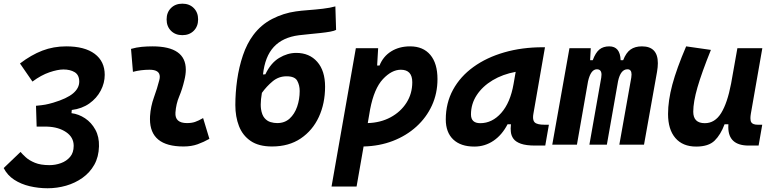

<svg xmlns="http://www.w3.org/2000/svg" viewBox="-32 -776 4154 1030"><path d="M223.6 233.9Q173.8 233.9 127.2 222.9Q80.6 211.9 43.9 188Q7.3 164.1 -12.2 125.5L78.1 39.1Q87.9 50.8 106.2 67.6Q124.5 84.5 155.3 97.2Q186 109.9 233.4 109.9Q265.1 109.9 294.9 99.1Q324.7 88.4 344 65.7Q363.3 43 363.3 6.3Q363.3 -39.6 322.8 -67.1Q282.2 -94.7 221.2 -96.7Q215.3 -96.7 208.5 -96.7Q201.2 -96.7 191.4 -96.7Q186 -96.7 179.2 -96.7Q172.4 -96.7 164.6 -96.7L161.1 -208.5Q192.9 -211.4 210.7 -214.6Q228.5 -217.8 253.4 -225.1Q327.1 -247.1 360.4 -275.4Q393.6 -303.7 393.1 -339.4Q392.6 -374 368.7 -388.7Q344.7 -403.3 308.1 -403.3Q277.8 -403.3 233.2 -388.2Q188.5 -373 142.1 -338.4L75.2 -435.5Q135.3 -481.4 195.1 -504.4Q254.9 -527.3 323.2 -527.3Q422.4 -527.3 476.1 -487.1Q529.8 -446.8 529.8 -374.5Q529.8 -330.6 508.3 -289.8Q486.8 -249 447.3 -220.9Q407.7 -192.9 353 -186L351.6 -168.9Q390.1 -164.1 424.3 -141.4Q458.5 -118.7 479.5 -80.3Q500.5 -42 499 9.3Q497.6 65.4 473.9 107.7Q450.2 149.9 410.6 178Q371.1 206.1 322.8 220Q274.4 233.9 223.6 233.9Z M1057.6 -142.6 1091.3 -31.2Q1061.5 -14.2 1028.3 -2.2Q995.1 9.8 952.1 9.8Q772.5 9.8 772.5 -137.2Q772.5 -145 772.9 -153.3Q776.4 -205.6 793.9 -253.9Q811.5 -302.2 822.3 -345.2Q825.2 -355.5 825.2 -364.3Q825.2 -401.9 770.5 -401.9Q724.1 -401.9 681.2 -390.6L670.9 -513.7Q699.7 -522 728.5 -524.7Q757.3 -527.3 786.1 -527.3Q964.8 -527.3 964.8 -402.3Q964.8 -376.5 957 -345.2Q945.8 -297.4 929.2 -258.3Q912.6 -219.2 909.2 -172.4Q905.3 -115.7 971.2 -115.7Q995.6 -115.7 1013.9 -121.8Q1032.2 -127.9 1057.6 -142.6ZM946.3 -587.4Q908.7 -587.4 885.3 -610.8Q861.8 -634.3 861.8 -671.9Q861.8 -709.5 885.3 -732.9Q908.7 -756.3 946.3 -756.3Q983.9 -756.3 1007.3 -732.9Q1030.8 -709.5 1030.8 -671.9Q1030.8 -634.3 1007.3 -610.8Q983.9 -587.4 946.3 -587.4Z M1427.2 9.8Q1356 9.8 1312.7 -19.8Q1269.5 -49.3 1250 -99.6Q1230.5 -149.9 1230.5 -212.4Q1230.5 -278.3 1240.2 -347.4Q1250 -416.5 1271.2 -479.2Q1292.5 -542 1326.7 -587.9Q1368.2 -643.6 1428.5 -674.6Q1488.8 -705.6 1555.2 -714.8Q1582 -718.8 1621.6 -721.7Q1660.6 -724.6 1700.2 -729.2Q1739.7 -733.9 1767.1 -741.7L1771 -615.7Q1762.2 -610.4 1739.5 -606.2Q1716.8 -602.1 1686.8 -598.9Q1656.7 -595.7 1626.5 -592.8Q1595.7 -589.8 1571.3 -586.9Q1484.4 -575.7 1436.8 -524.2Q1389.2 -472.7 1378.9 -376.5L1391.6 -377.4Q1420.4 -438 1465.3 -465.1Q1510.3 -492.2 1557.1 -492.2Q1627.9 -492.2 1669.9 -444.3Q1711.9 -396.5 1711.9 -311Q1711.9 -221.2 1678.5 -148.7Q1645 -76.2 1581.3 -33.2Q1517.6 9.8 1427.2 9.8ZM1455.1 -115.7Q1495.1 -115.7 1521.7 -139.9Q1548.3 -164.1 1562 -203.6Q1575.7 -243.2 1575.7 -288.1Q1575.7 -318.8 1562.5 -342.8Q1549.3 -366.7 1505.4 -366.7Q1462.9 -366.7 1430.4 -339.6Q1397.9 -312.5 1373 -277.8Q1366.7 -241.7 1366.7 -215.3Q1366.7 -202.1 1368.2 -191.4Q1373 -159.2 1387 -142.8Q1400.9 -126.5 1419.2 -121.1Q1437.5 -115.7 1455.1 -115.7Z M1880.9 224.6H1746.6L1877 -517.6H1996.6L1991.2 -424.3H2003.9Q2023.4 -473.6 2066.7 -500.5Q2109.9 -527.3 2168 -527.3Q2237.8 -527.3 2276.4 -481.7Q2314.9 -436 2314.9 -351.6Q2314.9 -275.4 2285.2 -210.4Q2255.4 -145.5 2201.7 -96.7Q2147.9 -47.9 2075.7 -20Q2003.4 7.8 1918.5 9.8ZM1940.9 -115.7Q2009.3 -117.7 2063.2 -146.7Q2117.2 -175.8 2148.4 -224.6Q2179.7 -273.4 2179.7 -335Q2179.7 -401.9 2118.2 -401.9Q2069.3 -401.9 2022.2 -351.6Q1975.1 -301.3 1953.6 -189.9Z M2512.7 10.3Q2439.5 10.3 2399.4 -27.8Q2359.4 -65.9 2359.4 -135.3Q2359.4 -223.1 2398.4 -294.7Q2437.5 -366.2 2508.1 -417Q2578.6 -467.8 2673.3 -495.1Q2768.1 -522.5 2879.4 -522.5H2891.6L2829.6 -166.5Q2827.6 -155.8 2827.6 -147Q2827.6 -128.4 2836.4 -119.6Q2849.1 -106.9 2889.2 -106.9H2912.6L2893.1 4.9H2839.8Q2790 4.9 2762.2 -5.1Q2734.4 -15.1 2722.4 -31.7Q2710.4 -48.3 2708.5 -68.8Q2707.5 -77.6 2707.5 -86.9Q2707.5 -98.1 2709 -109.4H2690.9Q2661.1 -51.8 2615.2 -20.8Q2569.3 10.3 2512.7 10.3ZM2544.4 -115.2Q2608.4 -115.2 2657 -170.2Q2705.6 -225.1 2723.1 -325.7L2734.4 -390.6Q2665 -377.9 2610.8 -345.5Q2556.6 -313 2525.6 -265.9Q2494.6 -218.8 2494.6 -162.1Q2494.6 -115.2 2544.4 -115.2Z M3137.2 -517.6 3133.8 -453.1H3147.9Q3162.6 -493.2 3183.3 -510.3Q3204.1 -527.3 3236.3 -527.3Q3294.9 -527.3 3297.4 -453.1H3311Q3326.7 -493.7 3350.8 -510.5Q3375 -527.3 3411.6 -527.3Q3497.1 -527.3 3497.1 -437Q3497.1 -416.5 3492.7 -390.6L3422.9 0H3290.5L3354.5 -359.4Q3356 -369.1 3356 -376.5Q3356 -404.3 3334 -404.3Q3297.4 -404.3 3283.7 -340.8L3223.6 0H3129.9L3193.4 -359.4Q3194.8 -368.2 3194.8 -375.5Q3194.8 -404.3 3169.9 -404.3Q3137.2 -404.3 3122.6 -339.8L3063 0H2930.7L3022.9 -517.6Z M3702.6 10.3Q3630.4 10.3 3591.1 -35.6Q3551.8 -81.5 3551.8 -164.6Q3551.8 -235.8 3574.7 -321.8Q3597.7 -407.7 3648.9 -527.3L3781.7 -508.3Q3732.4 -386.2 3709.7 -307.6Q3687 -229 3687 -176.8Q3687 -115.2 3749 -115.2Q3803.2 -115.2 3836.7 -169.4Q3870.1 -223.6 3889.6 -325.7V-325.2L3923.8 -517.6H4057.6L3996.1 -166.5Q3993.7 -152.3 3993.7 -142.1Q3993.7 -127 3998.5 -119.6Q4006.8 -106.9 4033.7 -106.9H4057.1L4037.6 4.9H3984.4Q3875 4.9 3875 -94.2Q3875 -101.6 3875.5 -109.4H3855Q3834 -53.2 3801.5 -21.5Q3769 10.3 3702.6 10.3Z"/></svg>

Font: CaskaydiaCove NFP
Style: Bold Italic
Weight: 700
Italic angle: -10°
Designer: Aaron Bell
Foundry: Saja Typeworks
Version: Version 2111.001; VTT 6.35;Nerd Fonts 3.1.1